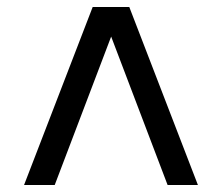

<svg xmlns="http://www.w3.org/2000/svg" viewBox="-20 -531 638 551"><path d="M49 0 246 -511H351L548 0H461L299 -426L137 0Z"/></svg>

Font: Chivo Medium
Style: Regular
Weight: 400
Version: Version 2.002